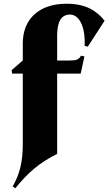

<svg xmlns="http://www.w3.org/2000/svg" viewBox="-20 -824 580 1028"><path d="M48 174 62 184C130 100 190 48 286 0V-430H412L432 -522L414 -526C402 -505 390 -500 352 -500H286V-634C286 -707 307 -746 355 -746C405 -746 438 -679 433 -579L450 -574L540 -713C497 -767 439 -804 336 -804C188 -804 102 -721 102 -592V-500L42 -448L45 -430H102V-52C102 41 86 108 48 174Z"/></svg>

Font: Sinistre Bold
Style: Regular
Weight: 900
Designer: Jules Durand
Foundry: Collletttivo
Version: Version 69.420;Glyphs 3.2 (3217)